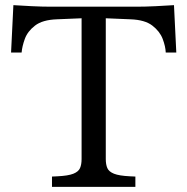

<svg xmlns="http://www.w3.org/2000/svg" viewBox="-20 -726 728 746"><path d="M297 -108V-655L201 -651Q145 -649 116 -626.5Q87 -604 76.5 -575Q66 -546 64 -522H23L32 -706Q61 -704 103 -702Q145 -700 176 -700H512Q544 -700 585.5 -702Q627 -704 656 -706L665 -522H624Q623 -546 612 -575Q601 -604 572 -626.5Q543 -649 487 -651L391 -655V-108Q391 -87 397 -73Q403 -59 423 -51Q443 -43 485 -41L506 -40V0H182V-40L203 -41Q245 -43 265 -51Q285 -59 291 -73Q297 -87 297 -108Z"/></svg>

Font: Hedvig Letters Serif 12pt
Style: Regular
Weight: 400
Designer: Alexander Örn & Tor Weibull
Foundry: Kanon Foundry
Version: Version 1.000; ttfautohint (v1.8.4.7-5d5b)